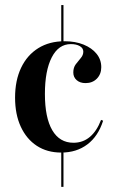

<svg xmlns="http://www.w3.org/2000/svg" viewBox="-20 -591 455 758"><path d="M221.8 146.8V-0.8H230.6V146.8ZM221.8 -421V-571H230.6V-421ZM221.8 11.3Q166.1 11.3 125.4 -15.3Q84.7 -41.9 62.1 -90.7Q39.5 -139.5 39.5 -205.6Q39.5 -273.4 63.3 -323.4Q87.1 -373.4 131 -400.8Q175 -428.2 234.7 -428.2Q277.4 -428.2 310.1 -414.9Q342.7 -401.6 361.3 -378.6Q379.8 -355.6 379.8 -325.8Q379.8 -298.4 362.5 -280.6Q345.2 -262.9 317.7 -262.9Q296 -262.9 282.7 -274.6Q269.4 -286.3 269.4 -304.8Q269.4 -324.2 279 -337.1Q288.7 -350 298.8 -361.7Q308.9 -373.4 308.9 -387.1Q308.9 -400.8 295.2 -408.9Q281.5 -416.9 259.7 -416.9Q211.3 -416.9 184.3 -364.5Q157.3 -312.1 157.3 -220.2Q157.3 -126.6 186.3 -77Q215.3 -27.4 270.2 -27.4Q307.3 -27.4 334.7 -50.4Q362.1 -73.4 379 -117.7L387.1 -114.5Q367.7 -53.2 325 -21Q282.3 11.3 221.8 11.3Z"/></svg>

Font: Playfair 144pt SemiCondensed
Style: Bold
Weight: 700
Width: 4
Designer: Claus Eggers Sørensen
Foundry: Claus Eggers Sørensen
Version: Version 2.203